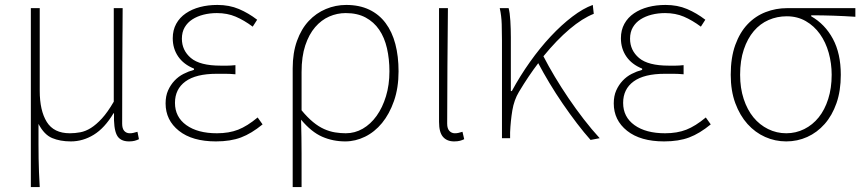

<svg xmlns="http://www.w3.org/2000/svg" viewBox="-20 -560 3499 778"><path d="M105 -527H141V-192Q141 -112 169.5 -66Q198 -20 263 -20Q284 -20 305.5 -24Q327 -28 348.5 -41.5Q370 -55 393 -80Q416 -105 441 -148V-527H477Q476 -407 475.5 -292.5Q475 -178 475 -59Q475 -39 483.5 -29.5Q492 -20 506 -20Q514 -20 520 -21.5Q526 -23 537 -26L543 4Q535 8 525.5 10.5Q516 13 503 13Q466 13 453 -13.5Q440 -40 442 -101H440Q404 -41 360 -14Q316 13 267 13Q224 13 191.5 -0.5Q159 -14 136 -58Q136 -11 136 22Q136 55 136.5 83Q137 111 138 137.5Q139 164 141 198H105Z M855 13Q759 13 705 -30Q651 -73 651 -141Q651 -171 661 -193.5Q671 -216 687 -233Q703 -250 723.5 -260.5Q744 -271 766 -277V-282Q724 -299 702 -331Q680 -363 680 -405Q680 -438 694 -463.5Q708 -489 733 -506Q758 -523 790.5 -531.5Q823 -540 861 -540Q909 -540 948 -523.5Q987 -507 1022 -480L1004 -452Q969 -478 935 -492.5Q901 -507 859 -507Q830 -507 804.5 -500.5Q779 -494 759.5 -481.5Q740 -469 728.5 -449.5Q717 -430 717 -403Q717 -356 753.5 -325Q790 -294 874 -294Q889 -294 901.5 -294Q914 -294 934 -296V-259Q911 -261 894 -261Q877 -261 858 -261Q774 -261 731.5 -230Q689 -199 689 -143Q689 -86 735 -53Q781 -20 859 -20Q908 -20 945 -34.5Q982 -49 1024 -84L1044 -56Q999 -19 956.5 -3Q914 13 855 13Z M1166 -283Q1166 -346 1183.5 -394.5Q1201 -443 1231 -475Q1261 -507 1300.5 -523.5Q1340 -540 1383 -540Q1436 -540 1476 -521Q1516 -502 1542.5 -466.5Q1569 -431 1582 -381.5Q1595 -332 1595 -271Q1595 -204 1576.5 -151Q1558 -98 1528 -61.5Q1498 -25 1459 -6Q1420 13 1379 13Q1329 13 1285.5 -6Q1242 -25 1200 -75Q1201 -35 1201.5 -2.5Q1202 30 1202 61.5Q1202 93 1202 125.5Q1202 158 1202 198H1166ZM1381 -20Q1418 -20 1450 -38.5Q1482 -57 1506 -90.5Q1530 -124 1544 -170Q1558 -216 1558 -271Q1558 -321 1548 -364.5Q1538 -408 1516.5 -439.5Q1495 -471 1461.5 -489Q1428 -507 1381 -507Q1346 -507 1314 -493Q1282 -479 1257 -450Q1232 -421 1217 -376Q1202 -331 1202 -268V-113Q1226 -84 1248.5 -65.5Q1271 -47 1293.5 -37Q1316 -27 1338 -23.5Q1360 -20 1381 -20Z M1820 13Q1791 13 1775 -5.5Q1759 -24 1759 -66V-527H1795Q1794 -407 1793 -292.5Q1792 -178 1792 -59Q1792 -39 1801 -29.5Q1810 -20 1823 -20Q1831 -20 1837.5 -21.5Q1844 -23 1854 -26L1861 4Q1853 8 1843.5 10.5Q1834 13 1820 13Z M2373 7Q2347 -22 2318 -60Q2289 -98 2260.5 -139.5Q2232 -181 2206.5 -223.5Q2181 -266 2161 -304Q2122 -253 2083 -188Q2063 -155 2056 -112.5Q2049 -70 2047 -24V0H2014V-396Q2014 -428 2013 -462Q2012 -496 2005 -527H2041Q2046 -509 2048 -475.5Q2050 -442 2050 -409V-191H2054Q2087 -252 2127.5 -309Q2168 -366 2211.5 -412.5Q2255 -459 2299 -492.5Q2343 -526 2382 -540L2386 -504Q2340 -486 2288 -442Q2236 -398 2182 -332Q2202 -293 2228 -249.5Q2254 -206 2283.5 -162.5Q2313 -119 2345 -77.5Q2377 -36 2410 0Z M2671 13Q2575 13 2521 -30Q2467 -73 2467 -141Q2467 -171 2477 -193.5Q2487 -216 2503 -233Q2519 -250 2539.5 -260.5Q2560 -271 2582 -277V-282Q2540 -299 2518 -331Q2496 -363 2496 -405Q2496 -438 2510 -463.5Q2524 -489 2549 -506Q2574 -523 2606.5 -531.5Q2639 -540 2677 -540Q2725 -540 2764 -523.5Q2803 -507 2838 -480L2820 -452Q2785 -478 2751 -492.5Q2717 -507 2675 -507Q2646 -507 2620.5 -500.5Q2595 -494 2575.5 -481.5Q2556 -469 2544.5 -449.5Q2533 -430 2533 -403Q2533 -356 2569.5 -325Q2606 -294 2690 -294Q2705 -294 2717.5 -294Q2730 -294 2750 -296V-259Q2727 -261 2710 -261Q2693 -261 2674 -261Q2590 -261 2547.5 -230Q2505 -199 2505 -143Q2505 -86 2551 -53Q2597 -20 2675 -20Q2724 -20 2761 -34.5Q2798 -49 2840 -84L2860 -56Q2815 -19 2772.5 -3Q2730 13 2671 13Z M3166 13Q3121 13 3080.5 -5Q3040 -23 3009 -57.5Q2978 -92 2959.5 -142Q2941 -192 2941 -257Q2941 -327 2959.5 -378Q2978 -429 3009.5 -462Q3041 -495 3082.5 -511Q3124 -527 3169 -527H3446V-492Q3400 -495 3356.5 -496.5Q3313 -498 3267 -498V-494Q3323 -462 3355 -402.5Q3387 -343 3387 -257Q3387 -192 3369.5 -142Q3352 -92 3321.5 -57.5Q3291 -23 3251 -5Q3211 13 3166 13ZM3166 -20Q3205 -20 3239 -37Q3273 -54 3297.5 -84.5Q3322 -115 3336 -159Q3350 -203 3350 -257Q3350 -303 3338 -346Q3326 -389 3302.5 -422Q3279 -455 3245 -474.5Q3211 -494 3168 -494Q3129 -494 3094.5 -479Q3060 -464 3034.5 -434Q3009 -404 2994 -359.5Q2979 -315 2979 -257Q2979 -203 2993.5 -159Q3008 -115 3033 -84.5Q3058 -54 3092.5 -37Q3127 -20 3166 -20Z"/></svg>

Font: SpoqaHanSans
Style: Thin
Weight: 250
Designer: [Spoqa Han Sans] Dong-huui Kim \uAE40 \uB3D9 \uD718   [Noto Sans] Ryoko NISHIZUKA \u897F \u585A \u6DBC \u5B50  (kana & i
Foundry: Spoqa (http://bi.spoqa.com)
Version: Version 1.004;PS 1.004;hotconv 1.0.82;makeotf.lib2.5.63406